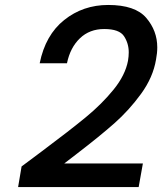

<svg xmlns="http://www.w3.org/2000/svg" viewBox="-20 -764 654 774"><path d="M150 -155Q261 -238 326 -291.5Q391 -345 438 -403Q485 -461 496 -519Q499 -537 499 -553Q499 -589 480 -618Q461 -647 400 -647Q341 -647 302 -609.5Q263 -572 250 -509H140Q163 -623 239 -683.5Q315 -744 416 -744Q525 -744 569.5 -692Q614 -640 614 -573Q614 -550 609 -524Q597 -452 548.5 -385.5Q500 -319 440.5 -266.5Q381 -214 291 -145L239 -105H556L539 -10H53L67 -93Z"/></svg>

Font: Fz Poppins Med
Style: Italic
Weight: 500
Italic angle: -10°
Designer: Ninad Kale (Devanagari), Jonny Pinhorn (Latin)
Foundry: Indian Type Foundry
Version: Vit hóa bi Vntype.Com & FontZin.Com